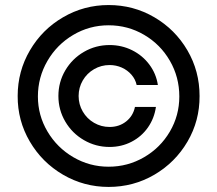

<svg xmlns="http://www.w3.org/2000/svg" viewBox="-20 -738 870 769"><path d="M418.9 -557.6Q467.3 -557.6 509 -536.9Q550.8 -516.1 578.1 -479.5Q605.5 -442.9 612.3 -397.5H527.3Q522.5 -420.4 506.6 -438.7Q490.7 -457 467.8 -467.3Q444.8 -477.5 418.9 -477.5Q385.3 -477.5 356.7 -460.9Q328.1 -444.3 311.5 -415.8Q294.9 -387.2 294.9 -353.5Q294.9 -319.8 311.5 -291.3Q328.1 -262.7 356.7 -246.1Q385.3 -229.5 418.9 -229.5Q457.5 -229.5 485.4 -251.7Q513.2 -273.9 520.5 -309.6H604.5Q598.1 -264.2 572.5 -227.5Q546.9 -190.9 506.8 -170.2Q466.8 -149.4 418.9 -149.4Q363.3 -149.4 316.2 -176.8Q269 -204.1 241.5 -251Q213.9 -297.9 213.9 -353.5Q213.9 -409.2 241.5 -456.1Q269 -502.9 316.2 -530.3Q363.3 -557.6 418.9 -557.6ZM50.8 -353.5Q50.8 -452.6 99.9 -536.4Q148.9 -620.1 232.7 -668.9Q316.4 -717.8 415 -717.8Q514.6 -717.8 598.1 -668.9Q681.6 -620.1 730.5 -536.6Q779.3 -453.1 779.3 -353.5Q779.8 -254.4 731 -170.9Q682.1 -87.4 598.4 -38.3Q514.6 10.7 415 10.7Q316.4 10.7 232.4 -38.3Q148.4 -87.4 99.4 -171.1Q50.3 -254.9 50.8 -353.5ZM698.2 -351.6Q698.2 -429.2 660.4 -494.6Q622.6 -560.1 557.4 -598.4Q492.2 -636.7 415 -636.7Q338.4 -636.7 273.2 -598.1Q208 -559.6 169.9 -493.9Q131.8 -428.2 131.8 -351.6Q131.8 -275.9 170.2 -211.2Q208.5 -146.5 273.7 -108.4Q338.9 -70.3 415 -70.3Q491.7 -70.3 556.9 -108.2Q622.1 -146 660.2 -210.7Q698.2 -275.4 698.2 -351.6Z"/></svg>

Font: Pretendard Std
Style: Regular
Weight: 400
Designer: Base glyphs from Inter by Rasmus Andersson; Hangeul glyphs from Noto Sans CJK(Source Han Sans) by Jang Soo-young and Kan
Foundry: Kil Hyung-jin
Version: Version 1.309